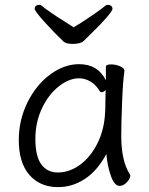

<svg xmlns="http://www.w3.org/2000/svg" viewBox="-20 -749 612 787"><path d="M305 -651Q378 -698 410 -724Q415 -729 423 -729Q431 -729 436 -724.5Q441 -720 441 -713Q441 -695 323 -581Q317 -575 305 -572Q293 -569 279 -569Q252 -569 241 -578Q202 -615 162 -659.5Q122 -704 122 -713Q122 -720 127 -724.5Q132 -729 140 -729Q148 -729 153 -724Q177 -703 254 -655L282 -637Q302 -650 305 -651ZM477 -193Q477 -89 512 -35Q514 -31 514 -29Q514 -17 500 -2Q486 13 470 13Q449 13 434.5 -28Q420 -69 416 -118Q380 -50 328.5 -16Q277 18 218 18Q144 18 100.5 -32Q57 -82 57 -175Q57 -257 92.5 -329Q128 -401 185.5 -443.5Q243 -486 304 -486Q381 -486 414 -420V-475Q414 -485 435 -485Q454 -485 472 -477.5Q490 -470 490 -459V-457Q484 -419 480.5 -331.5Q477 -244 477 -193ZM396 -371Q392 -371 389 -375Q373 -402 350.5 -415Q328 -428 304 -428Q263 -428 221 -395Q179 -362 152 -305Q125 -248 125 -180Q125 -108 149.5 -75Q174 -42 217 -42Q265 -42 308.5 -74Q352 -106 380 -162.5Q408 -219 411 -291Q412 -301 412 -335L413 -380Q404 -371 396 -371Z"/></svg>

Font: Fusion Kai T
Style: Regular
Weight: 400
Designer: Fontworks Inc.
Version: Version 24.134;May 13, 2024